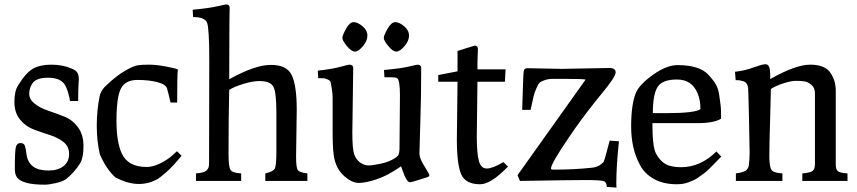

<svg xmlns="http://www.w3.org/2000/svg" viewBox="-20 -817 3870 867"><path d="M62 -432Q98 -490 130 -507.5Q162 -525 212 -525Q262 -525 302 -508Q313 -504 318 -500Q336 -489 336 -459Q336 -456 335 -444Q333 -418 333 -361H296Q295 -374 287.5 -399Q280 -424 271 -437Q251 -466 196 -466Q143 -466 126 -440Q112 -419 112 -393.5Q112 -368 137 -348.5Q162 -329 198 -317Q234 -305 270.5 -290.5Q307 -276 332 -242.5Q357 -209 357 -157Q357 -105 342 -80Q315 -37 278 -8Q263 3 231 10Q199 17 183 17Q76 17 55 -19Q47 -32 47 -53Q47 -134 51.5 -152.5Q56 -171 72.5 -171Q89 -171 93 -157Q97 -143 100 -118Q111 -47 198 -47Q242 -47 267 -67Q292 -87 292 -121.5Q292 -156 266.5 -176Q241 -196 204.5 -207.5Q168 -219 132 -232.5Q96 -246 70.5 -277Q45 -308 45 -357Q45 -406 62 -432Z M431 -120Q417 -180 417 -249.5Q417 -319 430 -383Q437 -413 465 -436Q510 -478 546.5 -498.5Q583 -519 600.5 -522Q618 -525 652 -525Q686 -525 728 -517Q770 -509 783 -504Q780 -474 780 -354H750Q740 -398 734.5 -417Q729 -436 691 -446Q653 -456 600 -456Q547 -456 526.5 -418Q506 -380 506 -272Q506 -175 530 -124Q558 -63 642 -63Q672 -63 706 -80.5Q740 -98 759 -116L779 -134L800 -114Q761 -66 731.5 -40Q702 -14 687 -6Q602 38 501 -16Q460 -53 431 -120Z M924 -76 925 -544Q925 -689 915 -714.5Q905 -740 852 -740L850 -773Q924 -780 960.5 -788.5Q997 -797 1000 -797Q1017 -797 1017 -782L1016 -717L1015 -459Q1131 -524 1203.5 -524Q1276 -524 1298 -476.5Q1320 -429 1320 -321L1317 -109Q1317 -61 1324.5 -49.5Q1332 -38 1368 -34V0H1178V-34Q1214 -42 1221 -56Q1228 -70 1228 -131V-310Q1228 -400 1214.5 -425.5Q1201 -451 1151 -451Q1121 -451 1078.5 -438Q1036 -425 1015 -411Q1012 -295 1012 -121Q1012 -65 1020.5 -50.5Q1029 -36 1069 -34V0H865V-34Q898 -36 911 -46Q924 -56 924 -76Z M1582.5 -584Q1567 -584 1546.5 -609Q1526 -634 1526 -645.5Q1526 -657 1542.5 -687Q1559 -717 1577 -717Q1595 -717 1617 -698.5Q1639 -680 1639 -656Q1639 -632 1618.5 -608Q1598 -584 1582.5 -584ZM1769.5 -584Q1754 -584 1733.5 -609Q1713 -634 1713 -645.5Q1713 -657 1730 -687Q1747 -717 1765 -717Q1783 -717 1805 -698.5Q1827 -680 1827 -656Q1827 -632 1806 -608Q1785 -584 1769.5 -584ZM1784 -148 1786 -385Q1786 -457 1773 -464Q1766 -468 1748 -468H1716L1714 -501Q1792 -508 1826.5 -516.5Q1861 -525 1864 -525Q1882 -525 1882 -510Q1882 -384 1878 -265Q1874 -146 1874 -124Q1874 -102 1896.5 -66.5Q1919 -31 1919 -25.5Q1919 -20 1910 -17Q1840 6 1831.5 6Q1823 6 1814.5 -8.5Q1806 -23 1799 -44Q1792 -65 1791 -66Q1731 -24 1681 -7.5Q1631 9 1600.5 9Q1570 9 1536.5 -20Q1503 -49 1492 -92Q1482 -124 1482 -216V-377Q1482 -402 1473 -446Q1471 -453 1460 -458Q1449 -463 1443 -463.5Q1437 -464 1417 -464L1415 -498Q1479 -505 1516 -515Q1553 -525 1557 -525Q1575 -525 1575 -510L1571 -218Q1571 -144 1579.5 -120Q1588 -96 1606.5 -83Q1625 -70 1643.5 -70Q1662 -70 1695.5 -77Q1729 -84 1750.5 -95.5Q1772 -107 1778 -115.5Q1784 -124 1784 -148Z M2043 -188 2046 -448H1959V-478L2046 -495V-587L2123 -611Q2138 -611 2138 -596L2136 -535V-504H2263L2260 -448H2136L2133 -201Q2133 -124 2142.5 -90Q2152 -56 2178 -56Q2204 -56 2253 -85L2274 -65Q2197 15 2148 15Q2083 15 2063 -29Q2043 -73 2043 -188Z M2763 14 2764 30 2720 27Q2720 5 2704.5 0.5Q2689 -4 2625.5 -4Q2562 -4 2328 0L2317 -26L2624 -457Q2624 -461 2522 -461Q2496 -461 2476.5 -461Q2457 -461 2439.5 -455Q2422 -449 2416.5 -443.5Q2411 -438 2402 -418Q2393 -398 2389 -380Q2385 -362 2376 -321H2338Q2340 -369 2341.5 -429.5Q2343 -490 2346 -499.5Q2349 -509 2363 -509L2518 -506L2731 -510Q2760 -510 2760 -490Q2760 -470 2697 -394L2671 -362Q2600 -273 2550 -198Q2468 -78 2468 -56Q2468 -51 2481 -51Q2575 -51 2656 -60Q2678 -63 2691.5 -73.5Q2705 -84 2705.5 -85.5Q2706 -87 2709.5 -96Q2713 -105 2733 -182L2775 -179Q2763 -69 2763 14Z M2852 -399Q2868 -436 2929 -479.5Q2990 -523 3039.5 -523Q3089 -523 3124 -512Q3159 -501 3179 -479.5Q3199 -458 3211.5 -437.5Q3224 -417 3228 -386Q3236 -336 3236 -310V-281Q3204 -261 3131 -261H2926Q2926 -154 2942 -124Q2966 -80 3002 -69Q3025 -62 3056 -62Q3143 -62 3215 -133L3237 -110Q3233 -106 3218 -90.5Q3203 -75 3198 -70Q3193 -65 3179 -51.5Q3165 -38 3157.5 -33Q3150 -28 3136.5 -18Q3123 -8 3113.5 -4Q3104 0 3090 6Q3067 15 3036 15Q2976 15 2933.5 -8.5Q2891 -32 2870 -72Q2830 -145 2830 -246Q2830 -347 2852 -399ZM2928 -306H2985Q3118 -306 3143 -324Q3143 -367 3129 -398Q3103 -458 3037 -458Q2971 -458 2949.5 -424.5Q2928 -391 2928 -306Z M3299 -493Q3340 -497 3381.5 -512Q3423 -527 3435.5 -527Q3448 -527 3453 -515.5Q3458 -504 3458 -474V-460Q3573 -525 3638.5 -525Q3704 -525 3729 -489.5Q3754 -454 3754 -408V-74Q3754 -52 3763.5 -44Q3773 -36 3807 -34V0H3603V-34Q3641 -37 3650.5 -46Q3660 -55 3660 -78V-395Q3660 -420 3644.5 -433.5Q3629 -447 3612.5 -449.5Q3596 -452 3574.5 -452Q3553 -452 3517 -440.5Q3481 -429 3461 -415Q3460 -356 3458 -292Q3454 -162 3454 -112.5Q3454 -63 3464 -49.5Q3474 -36 3513 -34V0H3303V-34Q3333 -38 3345.5 -45.5Q3358 -53 3361 -68Q3365 -94 3365 -128.5Q3365 -163 3362 -290.5Q3359 -418 3358 -422.5Q3357 -427 3355.5 -431.5Q3354 -436 3351.5 -439Q3349 -442 3347.5 -444Q3346 -446 3342 -448Q3338 -450 3336 -450.5Q3334 -451 3328.5 -452Q3323 -453 3321 -454Q3315 -455 3302 -455Z"/></svg>

Font: Prociono
Style: Regular
Weight: 400
Designer: Barry Schwartz
Foundry: The Crud Factory
Version: Version 2.301